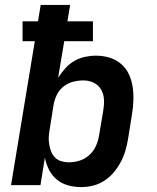

<svg xmlns="http://www.w3.org/2000/svg" viewBox="-20 -755 640 783"><path d="M311 8Q284 8 258 1Q232 -6 212 -22.5Q192 -39 180 -62.5Q168 -86 163 -112L145 0H25L122 -587H72V-668H135L146 -735H266L255 -668H359V-587H242L217 -438Q230 -458 246 -476Q262 -494 282.5 -506Q303 -518 326 -523Q349 -528 371 -528Q400 -528 426.5 -520Q453 -512 473.5 -494.5Q494 -477 505.5 -452.5Q517 -428 521 -400.5Q525 -373 524 -344.5Q523 -316 518 -287L502 -187Q498 -163 491 -139.5Q484 -116 472 -93.5Q460 -71 443.5 -51.5Q427 -32 405.5 -18Q384 -4 359.5 2Q335 8 311 8ZM261 -93Q283 -93 305 -100Q327 -107 344.5 -123Q362 -139 371.5 -160.5Q381 -182 384 -203L401 -303Q405 -326 404 -348.5Q403 -371 392.5 -389.5Q382 -408 362.5 -417.5Q343 -427 320 -427Q300 -427 279.5 -422Q259 -417 241 -403.5Q223 -390 213 -370.5Q203 -351 199 -330L183 -230Q180 -214 179 -198Q178 -182 180.5 -167Q183 -152 188.5 -137.5Q194 -123 204.5 -112.5Q215 -102 230 -97.5Q245 -93 261 -93Z"/></svg>

Font: Iosevka Extended
Style: Bold Italic
Weight: 700
Width: 7
Italic angle: -9°
Monospace: yes
Designer: Belleve Invis
Foundry: Belleve Invis
Version: Version 32.5.0; ttfautohint (v1.8.4)